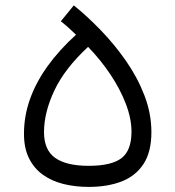

<svg xmlns="http://www.w3.org/2000/svg" viewBox="-20 -703 668 732"><path d="M261.4 -682.5 211.9 -621.9Q226.5 -610.7 241.1 -597.4Q255.7 -584.1 269.8 -570.6Q205.9 -512.6 161.6 -451.1Q117.4 -389.7 94.4 -325.2Q71.4 -260.7 71.4 -192.9Q71.4 -138.3 90.5 -99.7Q109.6 -61.1 143.4 -36.9Q177.2 -12.7 222 -1.5Q266.8 9.6 318.1 9.6Q389.4 9.6 443.1 -11Q496.9 -31.7 527 -77.6Q557.2 -123.5 557.2 -199.1Q557.2 -270.4 530.7 -339Q504.3 -407.6 460.7 -470.4Q417 -533.1 364.8 -587.2Q312.6 -641.2 261.4 -682.5ZM315.8 -524.3Q363.7 -474.9 401 -419Q438.4 -363 459.8 -307Q481.3 -251 481.3 -201Q481.3 -129.2 443.1 -100Q405 -70.8 318.1 -70.8Q233.6 -70.8 190.7 -100.8Q147.8 -130.8 147.8 -199.3Q147.8 -274 187.1 -357.7Q226.4 -441.4 315.8 -524.3Z"/></svg>

Font: Estedad VF
Style: Regular
Weight: 100
Designer: Amin Abedi
Version: Version 7.3